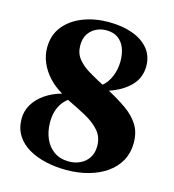

<svg xmlns="http://www.w3.org/2000/svg" viewBox="-112 -847 865 953"><g transform="rotate(15 320.0 -371.0)"><path d="M314.5 11Q259.5 11 209.5 -0.2Q159.5 -11.5 120.2 -34.2Q81 -57 58.2 -93Q35.5 -129 35.5 -178.5Q35.5 -218 55.8 -252Q76 -286 112.5 -311.2Q149 -336.5 197.5 -350Q156.5 -374 127.2 -406Q98 -438 82.2 -475.2Q66.5 -512.5 66.5 -551Q66.5 -617 103 -662Q139.5 -707 199.5 -730Q259.5 -753 329.5 -753Q399 -753 452.2 -734Q505.5 -715 535.8 -678.2Q566 -641.5 566 -589Q566 -530 526.5 -488.8Q487 -447.5 418 -424Q472 -395 514 -365.5Q556 -336 580.2 -298Q604.5 -260 604.5 -205Q604.5 -154.5 582.8 -114.5Q561 -74.5 521.5 -46.5Q482 -18.5 429.2 -3.8Q376.5 11 314.5 11ZM317 -33Q348 -33 374.8 -45.8Q401.5 -58.5 417.5 -83.2Q433.5 -108 433.5 -143Q433.5 -189.5 405.8 -221.2Q378 -253 332.5 -277.8Q287 -302.5 234 -327.5Q217 -315 204 -296.5Q191 -278 183.8 -253.8Q176.5 -229.5 176.5 -197.5Q176.5 -151 193 -113.5Q209.5 -76 240.8 -54.5Q272 -33 317 -33ZM380 -444.5Q406 -465.5 421 -502.2Q436 -539 436 -579.5Q436 -617.5 424.5 -647Q413 -676.5 389.5 -693.5Q366 -710.5 329 -710.5Q300.5 -710.5 276.2 -698.2Q252 -686 237.2 -662.8Q222.5 -639.5 222.5 -605.5Q222.5 -564.5 244.8 -536.8Q267 -509 302.8 -487.5Q338.5 -466 380 -444.5Z"/></g></svg>

Font: Merriweather 96pt Black
Style: Regular
Weight: 900
Version: Version 2.100